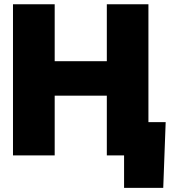

<svg xmlns="http://www.w3.org/2000/svg" viewBox="-20 -748 817 924"><path d="M42.5 0V-727.5H243.2V-453.6H494.1V-727.5H694.3V0H494.1V-287.6H243.2V0ZM577.1 156.2V0H530.3V-160.2H777.3L765.6 156.2Z"/></svg>

Font: Inter 24pt Black
Style: Regular
Weight: 900
Designer: Rasmus Andersson
Foundry: rsms
Version: Version 4.001;git-66647c0bb